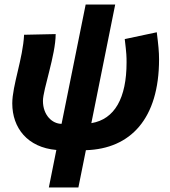

<svg xmlns="http://www.w3.org/2000/svg" viewBox="-20 -649 750 845"><path d="M195 176H325L358 12C555 6 680 -127 680 -388C680 -421 677 -451 670 -507L529 -477C537 -411 537 -399 537 -374C537 -218 485 -124 382 -107L487 -629H357L251 -104C210 -104 169 -142 169 -205C169 -255 225 -407 225 -499L86 -496C81 -392 34 -272 34 -194C34 -86 101 0 228 11Z"/></svg>

Font: Source Sans Pro
Style: Bold Italic
Weight: 700
Italic angle: -11°
Designer: Paul D. Hunt
Foundry: Adobe Systems Incorporated
Version: Version 3.006;hotconv 1.0.111;makeotfexe 2.5.65597